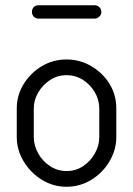

<svg xmlns="http://www.w3.org/2000/svg" viewBox="-20 -706 509 733"><path d="M234 7Q183 7 140 -19.5Q97 -46 70.5 -89.5Q44 -133 44 -183V-292Q44 -342 70 -384.5Q96 -427 139 -453Q182 -479 234 -479Q285 -479 328.5 -453.5Q372 -428 398 -386Q424 -344 424 -292V-183Q424 -134 398 -90Q372 -46 328.5 -19.5Q285 7 234 7ZM234 -53Q269 -53 297 -71.5Q325 -90 342 -120Q359 -150 359 -183V-292Q359 -324 342.5 -353Q326 -382 297.5 -400.5Q269 -419 234 -419Q199 -419 171 -400.5Q143 -382 126 -353Q109 -324 109 -292V-183Q109 -150 126 -120Q143 -90 171.5 -71.5Q200 -53 234 -53ZM127 -635Q116 -635 109 -642.5Q102 -650 102 -660Q102 -672 109 -679Q116 -686 127 -686H342Q351 -686 359 -679Q367 -672 367 -660Q367 -650 359 -642.5Q351 -635 342 -635Z"/></svg>

Font: Dosis
Style: Regular
Weight: 400
Designer: EdgarTolentino, PabloImpallari, IginoMarini
Foundry: EdgarTolentino, PabloImpallari, IginoMarini
Version: Version 3.001; ttfautohint (v1.8.2)